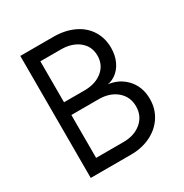

<svg xmlns="http://www.w3.org/2000/svg" viewBox="-163 -827 912 954"><g transform="rotate(-30 293.0 -350.0)"><path d="M85 -700H275Q340 -700 390.5 -676.5Q441 -653 468.5 -609.5Q496 -566 496 -510Q496 -466 479.5 -431.5Q463 -397 434 -377.5Q405 -358 368 -358L364 -362Q440 -362 488 -315Q536 -268 536 -193Q536 -137 507.5 -93Q479 -49 429 -24.5Q379 0 315 0H85ZM458 -196Q458 -251 418 -285Q378 -319 315 -319H158V-73H315Q378 -73 418 -107Q458 -141 458 -196ZM418 -510Q418 -563 378.5 -595Q339 -627 275 -627H158V-392H275Q339 -392 378.5 -424.5Q418 -457 418 -510Z"/></g></svg>

Font: Uncut Sans Variable
Style: Regular
Weight: 400
Designer: Kasper Nordkvist
Foundry: UNCUT.wtf
Version: Version 1.304;Glyphs 3.2 (3246)